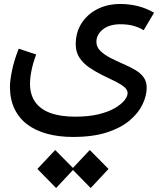

<svg xmlns="http://www.w3.org/2000/svg" viewBox="-20 -459 835 966"><path d="M347 230Q275 230 216.5 214Q158 198 116.5 166.5Q75 135 52.5 87.5Q30 40 30 -23Q30 -52 40 -102Q50 -152 74 -214L162 -185Q146 -142 138.5 -104.5Q131 -67 131 -38Q131 17 157 54Q183 91 233.5 109.5Q284 128 358 128Q426 128 475.5 116Q525 104 557.5 85Q590 66 606 46Q622 26 622 10Q622 -7 605.5 -21Q589 -35 560 -49.5Q531 -64 493 -82Q459 -99 429 -119.5Q399 -140 380 -168.5Q361 -197 361 -236Q361 -296 390 -341.5Q419 -387 469.5 -413Q520 -439 586 -439Q631 -439 674.5 -428Q718 -417 755 -395L703 -307Q676 -323 648 -330Q620 -337 586 -337Q530 -337 497.5 -311Q465 -285 465 -248Q465 -223 484.5 -203.5Q504 -184 534 -168.5Q564 -153 596 -139Q636 -122 663 -105.5Q690 -89 704 -68Q718 -47 718 -18Q718 22 697.5 65.5Q677 109 633 146.5Q589 184 518.5 207Q448 230 347 230ZM262.3 487 168 391 257.7 295.7 352 391ZM436.3 487 342 391 431.7 295.7 526 391Z"/></svg>

Font: Lexend Medium
Style: Regular
Weight: 500
Designer: Bonnie Shaver-Troup, Thomas Jockin
Foundry: Lexend
Version: Version 1.005